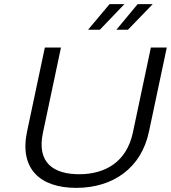

<svg xmlns="http://www.w3.org/2000/svg" viewBox="-20 -900 827 929"><path d="M197 -670 111 -264C73 -85 172 9 349 9C526 9 664 -86 701 -264L787 -670H710L623 -259C593 -117 490 -57 363 -57C241 -57 156 -111 188 -259L275 -670ZM406 -756H463L582 -880H510ZM543 -756H599L719 -880H646Z"/></svg>

Font: LT Wave Light
Style: Italic
Weight: 300
Designer: Daniel Lyons
Version: Version 2.5 (Glyphs App)